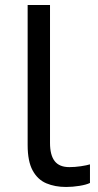

<svg xmlns="http://www.w3.org/2000/svg" viewBox="-20 -734 388 764"><path d="M243 10Q199 10 164.5 -4.5Q130 -19 110 -55.5Q90 -92 90 -157V-714H179V-165Q179 -117 197.5 -93Q216 -69 256 -69Q278 -69 301.5 -72.5Q325 -76 338 -80V-6Q324 1 296.5 5.5Q269 10 243 10Z"/></svg>

Font: utamil05
Style: Book
Weight: 400
Designer: Jelle Bosma - Monotype Design Team
Foundry: Monotype Imaging Inc.
Version: Version 2.003